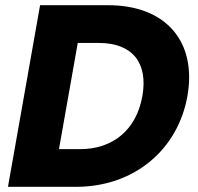

<svg xmlns="http://www.w3.org/2000/svg" viewBox="-20 -722 767 742"><path d="M397.8 -701.9H134.9L10.8 0H273.8C498.4 0 667.4 -143.2 704.3 -350.8C741.2 -560 622.4 -701.9 397.8 -701.9ZM207.9 -145.6 280.5 -556H361.8C490.9 -556 553 -480.2 530.2 -350.8C507.5 -221.9 418.4 -145.6 289.2 -145.6Z"/></svg>

Font: Poppins Devanagari Thin
Style: Italic
Weight: 100
Italic angle: -10°
Designer: Ninad Kale (Devanagari), Jonny Pinhorn (Latin)
Foundry: Indian Type Foundry
Version: 4.005